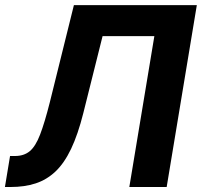

<svg xmlns="http://www.w3.org/2000/svg" viewBox="-29 -748 808 768"><path d="M-9.3 0 11.2 -124H30.8Q66.9 -124 90.1 -143.3Q113.3 -162.6 131.3 -209.5Q149.4 -256.3 170.4 -339.4L266.6 -727.5H758.3L637.7 0H488.3L588.4 -603.5H381.3L304.2 -295.4Q282.7 -210 255.4 -152.6Q228 -95.2 192.9 -62Q157.7 -28.8 113.5 -14.4Q69.3 0 13.7 0Z"/></svg>

Font: Inter 16pt
Style: Bold Italic
Weight: 700
Italic angle: -9.3988°
Version: Version 4.001;git-66647c0bb